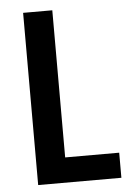

<svg xmlns="http://www.w3.org/2000/svg" viewBox="-52 -753 543 793"><g transform="rotate(-5 219.5 -357.0)"><path d="M74 0V-714H195V-104H419V0Z"/></g></svg>

Font: Noto Sans Lao Looped Condensed SemiBold
Style: Regular
Weight: 600
Width: 3
Designer: Mark Frömberg, Ben Mitchell
Foundry: The Fontpad Ltd
Version: Version 1.002; ttfautohint (v1.8.4.7-5d5b)